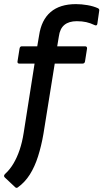

<svg xmlns="http://www.w3.org/2000/svg" viewBox="-31 -715 503 933"><path d="M247 -490H382Q393 -490 392 -479L382 -416Q380 -406 370 -406H235L180 -64Q170 -6 154 44.5Q138 95 114 133Q90 171 55 196Q48 201 41 193L-8 147Q-16 139 -5 129Q17 109 34.5 79.5Q52 50 64.5 13Q77 -24 84 -69L137 -406H63Q53 -406 54 -416L64 -479Q66 -490 75 -490H150L159 -543Q170 -618 215 -656.5Q260 -695 338 -695Q365 -695 394 -690Q423 -685 445 -675Q453 -671 451 -662L442 -599Q440 -588 429 -593Q408 -603 388 -607.5Q368 -612 342 -612Q304 -612 282 -594Q260 -576 255 -538Z"/></svg>

Font: Sofia Sans SemiBold
Style: Italic
Weight: 600
Italic angle: -9°
Designer: Botio Nikoltchev, Ani Petrova
Foundry: lettersoup
Version: Version 4.100-B